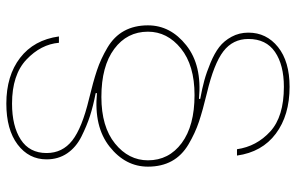

<svg xmlns="http://www.w3.org/2000/svg" viewBox="-184 -603 934 606"><g transform="rotate(-90 283.0 -300.0)"><path d="M83 -620Q83 -676 130 -711.5Q177 -747 259 -747Q347 -747 403.5 -703.5Q460 -660 471 -581H451Q446 -638 398 -683.5Q350 -729 259 -729Q188 -729 145.5 -701.5Q103 -674 103 -620Q103 -570 142.5 -539Q182 -508 274 -486Q328 -473 364 -461Q400 -449 435.5 -428Q471 -407 488.5 -375Q506 -343 506 -300Q506 -229 443 -179Q380 -129 274 -139V-135Q307 -129 332.5 -122Q358 -115 388 -102.5Q418 -90 437.5 -75Q457 -60 470 -36Q483 -12 483 17Q483 74 437.5 110.5Q392 147 312 147Q222 147 164 103.5Q106 60 95 -19H115Q124 43 171 86Q218 129 312 129Q381 129 422 101Q463 73 463 17Q463 -32 424 -62Q385 -92 292 -114Q238 -127 202 -139Q166 -151 130.5 -172Q95 -193 77.5 -225Q60 -257 60 -300Q60 -371 123 -421Q186 -471 292 -461V-465Q251 -473 220 -483Q189 -493 155 -510Q121 -527 102 -555Q83 -583 83 -620ZM486 -300Q486 -366 431.5 -406.5Q377 -447 280 -447Q186 -447 133 -404Q80 -361 80 -300Q80 -234 134.5 -193.5Q189 -153 286 -153Q380 -153 433 -196Q486 -239 486 -300Z"/></g></svg>

Font: SVN-Poppins Thin
Style: Regular
Weight: 100
Designer: Ninad Kale (Devanagari), Jonny Pinhorn (Latin)
Foundry: Indian Type Foundry
Version: Version 3.002 2017